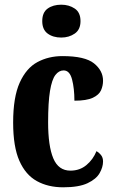

<svg xmlns="http://www.w3.org/2000/svg" viewBox="-20 -788 489 818"><path d="M249 10Q185 10 137 -16.5Q89 -43 62.5 -103Q36 -163 36 -266Q36 -374 64 -436Q92 -498 139.5 -523.5Q187 -549 246 -549Q342 -549 380.5 -518Q419 -487 419 -444Q419 -423 410.5 -403.5Q402 -384 375.5 -371.5Q349 -359 297 -359Q297 -411 287 -449.5Q277 -488 251 -488Q231 -488 216 -468.5Q201 -449 193 -400.5Q185 -352 185 -267Q185 -166 207 -113.5Q229 -61 280 -61Q320 -61 348.5 -85Q377 -109 391 -144Q403 -137 411 -126.5Q419 -116 419 -100Q419 -76 404.5 -50.5Q390 -25 353 -7.5Q316 10 249 10ZM241 -628Q206 -628 183 -645Q160 -662 160 -698Q160 -735 183 -751.5Q206 -768 241 -768Q274 -768 298.5 -751.5Q323 -735 323 -698Q323 -662 298.5 -645Q274 -628 241 -628Z"/></svg>

Font: Noto Serif Khmer ExtraCondensed ExtraBold
Style: Regular
Weight: 800
Width: 2
Designer: Danh Hong and the Monotype Design Team
Foundry: Monotype Imaging Inc.
Version: Version 2.004; ttfautohint (v1.8.4.7-5d5b)